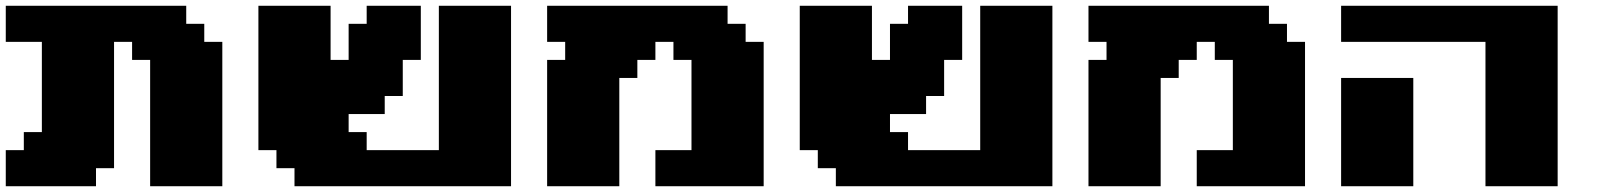

<svg xmlns="http://www.w3.org/2000/svg" viewBox="-20 -645 5540 665"><path d="M500 0H750V-500H687.5V-562.5H625V-625H0V-500H125V-187.5H62.5V-125H0V0H312.5V-62.5H375V-500H437.5V-437.5H500Z M1000 0H1750V-625H1500V-125H1250V-187.5H1187.5V-250H1312.5V-312.5H1375V-437.5H1437.5V-625H1250V-562.5H1187.5V-437.5H1125V-625H875V-125H937.5V-62.5H1000Z M2250 0H2625V-500H2562.5V-562.5H2500V-625H1875V-500H1937.5V-437.5H1875V0H2125V-375H2187.5V-437.5H2250V-500H2312.5V-437.5H2375V-125H2250Z M2875 0H3625V-625H3375V-125H3125V-187.5H3062.5V-250H3187.5V-312.5H3250V-437.5H3312.5V-625H3125V-562.5H3062.5V-437.5H3000V-625H2750V-125H2812.5V-62.5H2875Z M4125 0H4500V-500H4437.5V-562.5H4375V-625H3750V-500H3812.5V-437.5H3750V0H4000V-375H4062.5V-437.5H4125V-500H4187.5V-437.5H4250V-125H4125Z M5125 0H5375V-625H4625V-500H5125ZM4625 0H4875V-375H4625Z"/></svg>

Font: Faithful 32x
Style: Bold
Weight: 400
Foundry: Faithful Resource Pack
Version: Version 1.0; January 27, 2023